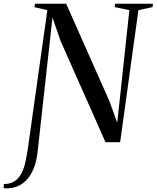

<svg xmlns="http://www.w3.org/2000/svg" viewBox="-104 -763 841 1030"><path d="M-84.5 246.5 -83.5 224.5Q-47 224 -24 207.8Q-1 191.5 12.5 164.2Q26 137 33.2 102.2Q40.5 67.5 46 30L150 -708.5L81 -724.5L84 -743H251L483.5 -219L525 -105L590 -708.5L511 -725L513.5 -743H716.5L714.5 -725L638.5 -708.5L540.5 0H462L220.5 -544.5L177.5 -669L98 49Q92.5 102.5 76.5 141.2Q60.5 180 36.5 204.5Q12.5 229 -18.2 239.5Q-49 250 -84.5 246.5Z"/></svg>

Font: Merriweather 144pt
Style: Italic
Weight: 400
Italic angle: -7.8°
Version: Version 2.101